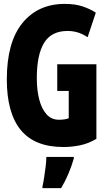

<svg xmlns="http://www.w3.org/2000/svg" viewBox="-20 -745 540 986"><path d="M306 10Q158 10 86.5 -77.5Q15 -165 15 -337Q15 -528 95 -626.5Q175 -725 313 -725Q366 -725 404.5 -712Q443 -699 472 -680L430 -554Q402 -572 377.5 -579Q353 -586 327 -586Q244 -586 206.5 -525Q169 -464 169 -343Q169 -282 181.5 -234Q194 -186 219 -158Q244 -130 283 -130Q296 -130 310.5 -132Q325 -134 333 -138V-278H274V-415H475V-32Q435 -8 392 1Q349 10 306 10ZM198 213Q202 196 206.5 167.5Q211 139 214.5 110Q218 81 218 61H359V69Q348 108 331 148Q314 188 294 221H198Z"/></svg>

Font: Noto Sans Mono ExtraCondensed Black
Style: Regular
Weight: 900
Width: 2
Designer: Monotype Design Team
Foundry: Monotype Imaging Inc.
Version: Version 2.014